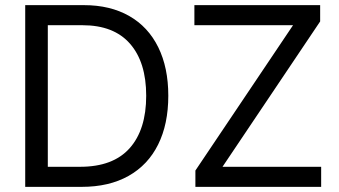

<svg xmlns="http://www.w3.org/2000/svg" viewBox="-20 -727 1320 747"><path d="M78.1 0V-707H306.6Q408.7 -707 482.7 -664.8Q556.6 -622.6 595.7 -543.2Q634.8 -463.9 634.8 -354.5Q634.8 -244.1 595.2 -164.6Q555.7 -85 480 -42.5Q404.3 0 297.9 0ZM292 -78.1Q419.9 -78.1 484.4 -150.4Q548.8 -222.7 548.8 -354.5Q548.8 -484.9 485.8 -556.9Q422.9 -628.9 300.8 -628.9H166V-78.1ZM740.2 -63.5 1120.1 -628.9H736.3V-707H1225.6V-643.6L845.7 -78.1H1229.5V0H740.2Z"/></svg>

Font: Pretendard JP
Style: Regular
Weight: 400
Designer: Base glyphs from Inter by Rasmus Andersson; Hangeul glyphs from Noto Sans CJK(Source Han Sans) by Jang Soo-young and Kan
Foundry: Kil Hyung-jin
Version: Version 1.309